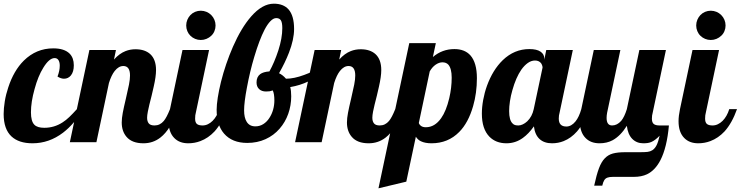

<svg xmlns="http://www.w3.org/2000/svg" viewBox="-33 -771 4016 1041"><path d="M29.3 -31.2Q-13.2 -70.8 -13.2 -152.8Q-13.2 -183.6 -7.1 -221.4Q-1 -259.3 11.7 -296.9Q41.5 -388.2 96.2 -442.4Q163.6 -508.8 255.9 -508.8Q315.9 -508.8 344.7 -480Q367.2 -457 367.2 -417Q367.2 -381.8 351.6 -362.3Q336.9 -344.2 314 -344.2Q297.4 -344.2 278.8 -356Q291 -387.7 291 -415Q291 -434.1 283.9 -445.1Q276.9 -456.1 263.2 -456.1Q233.9 -456.1 202.1 -404.3Q173.3 -358.4 154.3 -287.6Q134.8 -218.3 134.8 -162.1Q134.8 -113.3 153.3 -94.7Q169.4 -78.1 207 -78.1Q261.2 -78.1 306.2 -107.4Q325.2 -119.6 342.8 -136.5Q360.4 -153.3 383.8 -179.2H418Q370.6 -99.1 309.1 -51.8Q233.4 5.9 143.1 5.9Q69.3 5.9 29.3 -31.2Z M652.8 -29.3Q627 -59.6 627 -106.9Q627 -129.4 632.6 -159.2Q638.2 -189 649.4 -235.8Q660.6 -283.7 666.3 -312.3Q671.9 -340.8 671.9 -361.8Q671.9 -413.1 635.7 -413.1Q610.4 -413.1 588.9 -386.2Q570.8 -363.3 557.6 -320.8L489.7 0H345.7L451.7 -500H595.7L585 -448.2Q614.3 -481 647.9 -494.1Q672.9 -503.9 701.7 -503.9Q752.4 -503.9 781.7 -477.5Q813 -448.7 813 -391.1Q813 -356.4 800.3 -300.8Q796.9 -284.7 789.1 -252.4Q774.9 -198.2 768.6 -166Q764.6 -145.5 764.6 -132.8Q764.6 -112.8 773.7 -101.8Q782.7 -90.8 804.7 -90.8Q834.5 -90.8 855 -115.2Q870.6 -133.8 888.7 -179.2H930.7Q893.6 -69.3 836.9 -25.4Q796.9 5.9 744.6 5.9Q682.6 5.9 652.8 -29.3Z M999.5 -577.1Q988.8 -587.4 982.7 -602.1Q976.6 -616.7 976.6 -632.8Q976.6 -648.9 982.7 -663.6Q988.8 -678.2 999.5 -689.5Q1010.3 -700.7 1024.9 -706.8Q1039.6 -712.9 1055.7 -712.9Q1071.8 -712.9 1086.4 -706.8Q1101.1 -700.7 1112.3 -689.5Q1123.5 -678.2 1129.6 -663.6Q1135.7 -648.9 1135.7 -632.8Q1135.7 -616.7 1129.6 -602.1Q1123.5 -587.4 1112.3 -577.1Q1101.1 -566.4 1086.4 -560.3Q1071.8 -554.2 1055.7 -554.2Q1039.6 -554.2 1024.9 -560.3Q1010.3 -566.4 999.5 -577.1ZM912.1 -22.5Q880.9 -53.7 880.9 -113.8Q880.9 -142.1 888.7 -179.2L956.5 -500H1100.6L1028.8 -160.2Q1024.9 -147.5 1024.9 -127.9Q1024.9 -107.4 1034.4 -99.1Q1043.9 -90.8 1065.4 -90.8Q1080.1 -90.8 1094 -97.4Q1107.9 -104 1119.6 -115.7Q1143.6 -139.6 1155.8 -179.2H1197.8Q1170.9 -103.5 1130.4 -58.6Q1096.2 -22 1053.2 -5.9Q1022 5.9 987.8 5.9Q939.9 5.9 912.1 -22.5Z M1181.6 -46.9Q1141.6 -93.3 1141.6 -175.8Q1141.6 -202.6 1147.7 -241.9Q1153.8 -281.2 1165 -326.7Q1189.5 -424.3 1230 -517.6Q1274.9 -620.1 1328.6 -681.6Q1389.2 -751 1451.7 -751Q1503.9 -751 1531.7 -719.7Q1561.5 -685.5 1561.5 -613.8Q1561.5 -557.1 1533.7 -485.4Q1512.7 -431.2 1480 -374Q1501 -363.8 1517.6 -344.2Q1561 -344.2 1616.2 -364.7Q1665.5 -382.3 1700.7 -407.2L1710 -379.9Q1682.1 -350.6 1638.2 -329.3Q1594.2 -308.1 1540.5 -298.8Q1545.9 -280.3 1545.9 -249Q1545.9 -199.2 1529.8 -153.8Q1513.7 -108.4 1482.9 -73.2Q1451.2 -36.6 1406.5 -16.4Q1361.8 3.9 1307.6 3.9Q1225.6 3.9 1181.6 -46.9ZM1427.7 -131.8Q1440.9 -151.9 1447.8 -176.5Q1454.6 -201.2 1454.6 -226.1Q1454.6 -263.2 1445.8 -280.8Q1436 -277.3 1429.4 -276.1Q1422.9 -274.9 1409.7 -274.9Q1385.7 -274.9 1371.8 -288.1Q1357.9 -301.3 1357.9 -324.2Q1357.9 -354 1377.9 -369.1Q1394 -381.3 1427.7 -383.8Q1454.6 -432.1 1476.1 -497.6Q1497.6 -564.5 1497.6 -618.2Q1497.6 -648.4 1490 -660.6Q1482.4 -672.9 1464.8 -672.9Q1449.2 -672.9 1433.1 -656.2Q1417 -639.6 1401.4 -609.9Q1373 -554.7 1345.7 -462.9Q1322.3 -385.3 1305.7 -295.9Q1290.5 -215.8 1290.5 -172.9Q1290.5 -132.3 1304.7 -110.4Q1319.8 -85.9 1351.6 -85.9Q1375 -85.9 1394.5 -98.1Q1414.1 -110.4 1427.7 -131.8Z M1874 -29.3Q1848.1 -59.6 1848.1 -106.9Q1848.1 -129.4 1853.8 -159.2Q1859.4 -189 1870.6 -235.8Q1881.8 -283.7 1887.5 -312.3Q1893.1 -340.8 1893.1 -361.8Q1893.1 -413.1 1856.9 -413.1Q1831.5 -413.1 1810.1 -386.2Q1792 -363.3 1778.8 -320.8L1710.9 0H1566.9L1672.9 -500H1816.9L1806.2 -448.2Q1835.4 -481 1869.1 -494.1Q1894 -503.9 1922.9 -503.9Q1973.6 -503.9 2002.9 -477.5Q2034.2 -448.7 2034.2 -391.1Q2034.2 -356.4 2021.5 -300.8Q2018.1 -284.7 2010.3 -252.4Q1996.1 -198.2 1989.7 -166Q1985.8 -145.5 1985.8 -132.8Q1985.8 -112.8 1994.9 -101.8Q2003.9 -90.8 2025.9 -90.8Q2055.7 -90.8 2076.2 -115.2Q2091.8 -133.8 2109.9 -179.2H2151.9Q2114.7 -69.3 2058.1 -25.4Q2018.1 5.9 1965.8 5.9Q1903.8 5.9 1874 -29.3Z M2186 -537.1H2330.1L2314 -461.9Q2364.7 -504.9 2430.7 -504.9Q2486.8 -504.9 2517.6 -470.7Q2552.7 -430.7 2552.7 -347.2Q2552.7 -266.6 2532.2 -195.8Q2506.3 -105.5 2457 -55.7Q2396.5 5.9 2306.6 5.9Q2272 5.9 2249.5 -4.9Q2232.4 -12.7 2221.7 -29.8L2169.9 213.9L2019 250ZM2358.9 -130.4Q2386.2 -168.9 2402.8 -238.8Q2416 -294.9 2416 -350.1Q2416 -399.4 2397.9 -420.4Q2386.2 -433.1 2365.7 -433.1Q2347.7 -433.1 2329.1 -420.4Q2310.5 -407.7 2296.9 -383.8L2237.8 -104Q2241.2 -94.2 2250.7 -87.6Q2260.3 -81.1 2275.9 -81.1Q2324.2 -81.1 2358.9 -130.4Z M2620.6 -29.8Q2579.6 -71.8 2579.6 -154.8Q2579.6 -189.9 2586.7 -229Q2593.8 -268.1 2607.4 -306.2Q2638.7 -392.1 2692.9 -444.8Q2755.4 -504.9 2836.9 -504.9Q2877.4 -504.9 2897.7 -491Q2918 -477.1 2918 -454.1V-446.8L2928.7 -500H3072.8L3001 -160.2Q2996.6 -145.5 2996.6 -127.9Q2996.6 -85 3037.6 -85Q3064.9 -85 3087.4 -112.8Q3106.4 -136.2 3118.7 -179.2H3160.6Q3133.8 -103 3095.7 -58.6Q3063.5 -22 3022.9 -5.9Q2993.2 5.9 2960 5.9Q2917.5 5.9 2892.3 -17.3Q2867.2 -40.5 2861.8 -85.9Q2833.5 -45.9 2802.2 -23.4Q2762.2 5.9 2712.9 5.9Q2655.8 5.9 2620.6 -29.8ZM2825.7 -113.3Q2852.1 -138.7 2860.8 -179.2L2908.7 -404.8Q2908.7 -409.7 2906.5 -416.3Q2904.3 -422.9 2900.4 -428.7Q2888.7 -442.9 2867.7 -442.9Q2847.7 -442.9 2828.9 -429.7Q2810.1 -416.5 2793.5 -393.1Q2764.2 -350.6 2745.1 -282.2Q2736.3 -252 2731.9 -222.4Q2727.5 -192.9 2727.5 -168.9Q2727.5 -119.1 2746.1 -101.6Q2752.4 -94.7 2760.3 -92.8Q2768.1 -90.8 2777.8 -90.8Q2789.1 -90.8 2801.5 -96.7Q2814 -102.5 2825.7 -113.3Z M3246.1 87.4Q3264.2 68.4 3290 61.3Q3315.9 54.2 3357.4 54.2H3435.5Q3463.9 54.2 3478 52.5Q3492.2 50.8 3503.9 43.5Q3517.6 34.7 3526.9 16.4Q3536.1 -2 3543.5 -35.2Q3519 -9.8 3498 -1Q3488.8 2.9 3478.5 4.4Q3468.3 5.9 3454.6 5.9Q3418.5 5.9 3394.8 -18.3Q3371.1 -42.5 3365.7 -88.9Q3331.5 -34.2 3288.6 -10.7Q3257.8 5.9 3217.8 5.9Q3169.9 5.9 3142.1 -22.5Q3110.8 -53.7 3110.8 -113.8Q3110.8 -142.1 3118.7 -179.2L3186.5 -500H3330.6L3258.8 -160.2Q3255.9 -145 3255.9 -131.8Q3255.9 -90.8 3285.6 -90.8Q3313 -90.8 3335 -115.7Q3352.5 -136.7 3365.7 -179.2L3433.6 -500H3577.6L3505.9 -160.2Q3501.5 -145.5 3501.5 -127.9Q3501.5 -107.4 3511.2 -99.1Q3521 -90.8 3542.5 -90.8H3593.8Q3583 28.8 3547.9 97.2Q3519 152.8 3475.1 173.8Q3445.3 188 3402.8 188H3333.5H3289.6Q3271.5 188 3260.3 192.1Q3249 196.3 3243.2 206.1Q3236.8 215.8 3232.4 235.8H3188.5Q3201.2 176.8 3214.4 141.6Q3227.5 106.4 3246.1 87.4Z M3764.6 -577.1Q3753.9 -587.4 3747.8 -602.1Q3741.7 -616.7 3741.7 -632.8Q3741.7 -648.9 3747.8 -663.6Q3753.9 -678.2 3764.6 -689.5Q3775.4 -700.7 3790 -706.8Q3804.7 -712.9 3820.8 -712.9Q3836.9 -712.9 3851.6 -706.8Q3866.2 -700.7 3877.4 -689.5Q3888.7 -678.2 3894.8 -663.6Q3900.9 -648.9 3900.9 -632.8Q3900.9 -616.7 3894.8 -602.1Q3888.7 -587.4 3877.4 -577.1Q3866.2 -566.4 3851.6 -560.3Q3836.9 -554.2 3820.8 -554.2Q3804.7 -554.2 3790 -560.3Q3775.4 -566.4 3764.6 -577.1ZM3677.2 -22.5Q3646 -53.7 3646 -113.8Q3646 -142.1 3653.8 -179.2L3721.7 -500H3865.7L3793.9 -160.2Q3790 -147.5 3790 -127.9Q3790 -107.4 3799.6 -99.1Q3809.1 -90.8 3830.6 -90.8Q3845.2 -90.8 3859.1 -97.4Q3873 -104 3884.8 -115.7Q3908.7 -139.6 3920.9 -179.2H3962.9Q3936 -103.5 3895.5 -58.6Q3861.3 -22 3818.4 -5.9Q3787.1 5.9 3752.9 5.9Q3705.1 5.9 3677.2 -22.5Z"/></svg>

Font: Pattaya
Style: Regular
Weight: 400
Designer: Pablo Impallari / Thai characters Designed by Thanarat Vachiruckul and Suppakit Chalermlarp
Foundry: Pablo Impallari
Version: Version 2.000